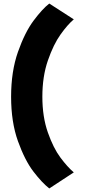

<svg xmlns="http://www.w3.org/2000/svg" viewBox="-20 -802 492 1081"><path d="M42.5 -257.5Q42.5 -400 81.2 -510Q120 -620 169.2 -686Q218.5 -752 257.5 -782L395.5 -693Q361 -664 321 -608Q281 -552 249.8 -462Q218.5 -372 218.5 -257.5Q218.5 -144 249.5 -56Q280.5 32 320.2 85.2Q360 138.5 395.5 168.5L257.5 259Q216.5 227 168.2 164Q120 101 81.2 -6.8Q42.5 -114.5 42.5 -257.5Z"/></svg>

Font: Anybody Wide
Style: Bold
Weight: 700
Width: 7
Designer: Tyler Finck
Foundry: Etcetera Type Company
Version: Version 1.000; ttfautohint (v1.8)